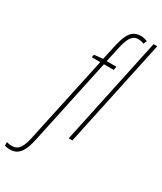

<svg xmlns="http://www.w3.org/2000/svg" viewBox="-376 -851 994 1177"><g transform="rotate(30 121.0 -262.5)"><path d="M-93 240C-24 240 -1 180 15 107L145 -501H214L219 -526H150L172 -627C188 -699 205 -740 252 -740C267 -740 282 -736 292 -731L302 -755C293 -759 272 -765 256 -765C194 -765 168 -723 148 -635L124 -527L63 -521L59 -501H119L-11 104C-25 169 -42 215 -93 215C-111 215 -120 213 -131 209V234C-123 237 -111 240 -93 240ZM185 0H211L373 -760H347Z"/></g></svg>

Font: Noto Sans ExtraCondensed Thin
Style: Italic
Weight: 100
Width: 2
Italic angle: -12°
Designer: Monotype Design Team
Foundry: Monotype Imaging Inc.
Version: Version 2.013